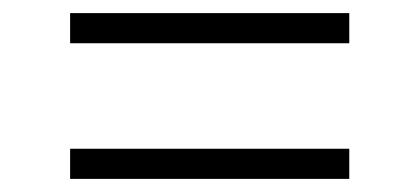

<svg xmlns="http://www.w3.org/2000/svg" viewBox="-20 -439 640 293"><path d="M87 -373V-419H513V-373ZM87 -166V-212H513V-166Z"/></svg>

Font: Geist Mono ExtraLight
Style: Regular
Weight: 200
Monospace: yes
Designer: Basement.studio, Andrés Briganti, Mateo Zaragoza
Foundry: Basement.studio, Vercel, Andrés Briganti, Guido Ferreyra, Mateo Zaragoza
Version: Version 1.500; ttfautohint (v1.8.4.7-5d5b)